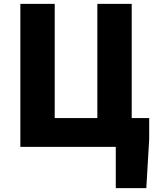

<svg xmlns="http://www.w3.org/2000/svg" viewBox="-20 -765 810 1000"><path d="M583 215V0H86V-745H265V-150H487V-745H666V-150H757V-38L742 215Z"/></svg>

Font: Source Han Sans CN Heavy
Style: Regular
Weight: 900
Designer: Ryoko NISHIZUKA 西塚涼子 (kana, bopomofo & ideographs); Paul D. Hunt (Latin, Greek & Cyrillic); Sandoll Communications 산돌커뮤니
Foundry: Adobe
Version: Version 2.000;hotconv 1.0.107;makeotfexe 2.5.65593